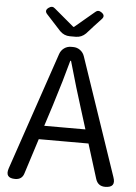

<svg xmlns="http://www.w3.org/2000/svg" viewBox="-61 -984 730 1031"><g transform="rotate(5 303.5 -469.0)"><path d="M60 0Q3 0 21 -54L237 -689Q244 -709 260.5 -721Q277 -733 298 -733H309Q330 -733 346.5 -721Q363 -709 370 -689L585 -56Q605 0 545 0Q506 0 494 -38L436 -224H302H168L108 -36Q98 0 60 0ZM191 -298H302H413L378 -410Q348 -503 304 -658H300Q273 -556 227 -410ZM286 -789Q255 -789 232 -812L155 -896Q137 -915 159 -931Q178 -945 193 -931L300 -841H304L411 -931Q426 -945 445 -931Q467 -915 449 -896L408 -852L372 -812Q349 -789 318 -789Z"/></g></svg>

Font: GenSenRounded JP R
Style: Regular
Weight: 400
Version: Version 1.501;PS 1;hotconv 16.6.51;makeotf.lib2.5.65220